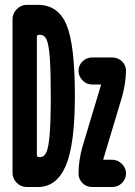

<svg xmlns="http://www.w3.org/2000/svg" viewBox="-20 -750 540 770"><path d="M468.8 -359.4 394.5 -112.3V-110.4Q394.5 -109.4 396.5 -109.4H429.7Q452.1 -109.4 468.8 -92.8Q485.4 -76.2 485.4 -54.2Q485.4 -32.2 469.2 -16.1Q453.1 0 429.7 0H349.6Q326.2 0 310.5 -16.1Q294.9 -32.2 294.9 -53.7Q294.9 -104.5 310.5 -161.1L384.8 -408.2V-410.2Q384.8 -411.1 383.8 -411.1H349.6Q327.1 -411.1 311 -427.7Q294.9 -444.3 294.9 -466.3Q294.9 -488.3 311 -503.9Q327.1 -519.5 349.6 -519.5H429.7Q453.1 -519.5 469.2 -503.9Q485.4 -488.3 485.4 -465.8Q484.4 -415 468.8 -359.4ZM141.6 -120.1Q157.2 -120.1 166 -139.2Q174.8 -158.2 179.2 -210.9Q183.6 -263.7 183.6 -364.7Q183.6 -465.8 179.7 -518.6Q175.8 -571.3 167 -590.8Q158.2 -610.4 141.6 -610.4H136.7Q127.9 -610.4 127.9 -601.6V-128.9Q127.9 -120.1 136.7 -120.1ZM131.8 -730.5Q212.9 -730.5 246.6 -650.9Q280.3 -571.3 280.3 -365.2Q280.3 -169.9 243.7 -85Q207 0 131.8 0H127.9H86.9Q63.5 0 46.9 -17.1Q30.3 -34.2 30.3 -56.6V-672.9Q30.3 -696.3 47.4 -713.4Q64.5 -730.5 86.9 -730.5Z"/></svg>

Font: Rounded Mgen+ 2m bold
Style: Bold
Weight: 700
Designer: [Source Han Sans]
Ryoko NISHIZUKA  (kana & ideographs); Paul D. Hunt (Latin, Greek & Cyrillic); Wenlong ZHANG  (bopomofo
Version: Version 1.059.20150602